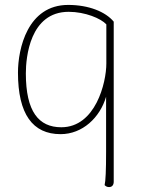

<svg xmlns="http://www.w3.org/2000/svg" viewBox="-20 -532 572 780"><path d="M423 228C435 228 442 220 442 206V-444C409 -484 341 -512 257 -512C92 -512 53 -334 53 -237C53 -68 113 13 226 13C315 13 386 -54 411 -139V84C411 160 409 204 405 220C409 224 414 228 423 228ZM229 -15C137 -15 85 -79 85 -234C85 -298 101 -484 259 -484C326 -484 390 -457 412 -433V-274C412 -196 368 -15 229 -15Z"/></svg>

Font: Arima Koshi Thin
Style: Regular
Weight: 250
Designer: Joana Correia and Natanael Gama
Foundry: NDISCOVER
Version: Version 1.019;PS 001.019;hotconv 1.0.88;makeotf.lib2.5.64775